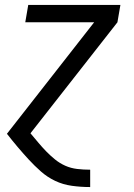

<svg xmlns="http://www.w3.org/2000/svg" viewBox="-20 -540 540 775"><path d="M343 215Q306 215 270 210Q234 205 202.5 190Q171 175 145 152Q119 129 96 104Q73 79 51 53Q29 27 8 0L360 -450H82L94 -520H466L454 -450L103 -2Q119 17 134.5 35.5Q150 54 166.5 71Q183 88 202 103.5Q221 119 243.5 129Q266 139 291.5 142Q317 145 343 145H344V215Z"/></svg>

Font: Iosevka Algr
Style: Italic
Weight: 400
Italic angle: -9°
Monospace: yes
Designer: Belleve Invis
Foundry: Belleve Invis
Version: Version 26.0.2; ttfautohint (v1.8.3)